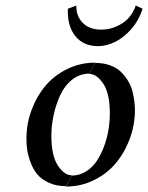

<svg xmlns="http://www.w3.org/2000/svg" viewBox="-20 -668 539 699"><path d="M305.2 -398.9 326.2 -439Q356.4 -439 380.9 -430.2Q405.3 -421.4 420.4 -406.2Q435.5 -391.1 446.3 -373.5Q457 -356 462.2 -335.4Q467.3 -314.9 469.2 -298.8Q471.2 -282.7 471.2 -267.1Q471.2 -213.9 452.6 -163.3Q434.1 -112.8 401.9 -74.2Q369.6 -35.6 322 -12.2Q274.4 11.2 220.2 11.2L241.2 -28.8Q269 -28.8 292.7 -43.5Q316.4 -58.1 332 -81.5Q347.7 -105 358.9 -135.3Q370.1 -165.5 375 -195.8Q379.9 -226.1 379.9 -254.9Q379.9 -327.6 356 -363.3Q332 -398.9 305.2 -398.9ZM241.2 -29.8 220.2 9.8Q184.1 9.8 156.7 -3.2Q129.4 -16.1 114.5 -34.9Q99.6 -53.7 90.6 -78.9Q81.5 -104 78.9 -123.5Q76.2 -143.1 76.2 -163.1Q76.2 -216.3 94.5 -266.4Q112.8 -316.4 145 -355Q177.2 -393.6 224.6 -416.7Q272 -439.9 326.2 -439.9L305.2 -399.9Q270.5 -399.9 242.9 -378.2Q215.3 -356.4 199.5 -322Q183.6 -287.6 175.3 -249.3Q167 -210.9 167 -173.8Q167 -101.1 190.7 -65.4Q214.4 -29.8 241.2 -29.8ZM227.1 -636.2 257.8 -647.9Q257.3 -607.9 282 -584Q306.6 -560.1 348.1 -560.1Q389.2 -560.1 424.6 -582.8Q460 -605.5 474.1 -647.9L499 -636.2Q485.8 -593.8 457.8 -562Q429.7 -530.3 398.4 -515.1Q367.2 -500 336.9 -500Q283.7 -500 254.2 -536.6Q224.6 -573.2 227.1 -636.2Z"/></svg>

Font: Common Serif News
Style: Italic
Weight: 450
Italic angle: -12°
Designer: Philipp H. Poll, Khaled Hosny
Foundry: Stefan Peev, Context Ltd.
Version: Version 1.026